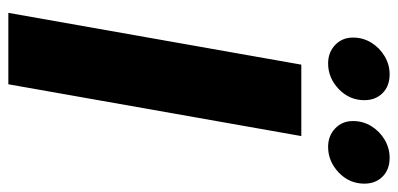

<svg xmlns="http://www.w3.org/2000/svg" viewBox="-267 -687 954 460"><g transform="rotate(90 210.0 -457.0)"><path d="M10.8 0 134.9 -701.9H306L181.9 0ZM132.1 -766.1Q105.4 -766.1 87.7 -783Q70 -799.9 70 -825.6Q70 -849.9 82.4 -869.9Q94.8 -889.8 115 -901.7Q135.2 -913.5 157.9 -913.5Q186.2 -913.5 203.1 -896.6Q220 -879.7 220 -852.9Q220 -817 193.3 -791.5Q166.5 -766.1 132.1 -766.1ZM332.1 -766.1Q305.4 -766.1 287.7 -783Q270 -799.9 270 -825.6Q270 -849.9 282.4 -869.9Q294.8 -889.8 315 -901.7Q335.2 -913.5 357.9 -913.5Q386.2 -913.5 403.1 -896.6Q420 -879.7 420 -852.9Q420 -817 393.3 -791.5Q366.5 -766.1 332.1 -766.1Z"/></g></svg>

Font: Poppins Variable
Style: Italic
Weight: 100
Italic angle: -10°
Designer: Jonny Pinhorn
Foundry: Indian Type Foundry
Version: Version 6.000